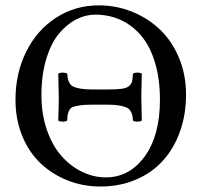

<svg xmlns="http://www.w3.org/2000/svg" viewBox="-20 -678 742 708"><path d="M318.8 -348.1H378.9Q411.1 -348.1 429 -350.6Q446.8 -353 455.8 -360.8Q464.8 -368.7 467 -377.7Q469.2 -386.7 470.2 -405.8Q474.6 -410.2 486.6 -410.2Q498.5 -410.2 502.9 -405.8Q501 -346.2 501 -321.8Q501 -304.2 502.9 -233.9Q498.5 -229.5 486.6 -229.5Q474.6 -229.5 470.2 -233.9Q469.2 -246.6 467.8 -253.4Q466.3 -260.3 461.2 -268.8Q456.1 -277.3 446.8 -281.5Q437.5 -285.6 420.7 -288.8Q403.8 -292 378.9 -292H318.8Q293 -292 276.9 -289.8Q260.7 -287.6 251 -284.4Q241.2 -281.2 236.3 -272.9Q231.4 -264.6 230 -257.1Q228.5 -249.5 228 -233.9Q223.6 -229.5 211.4 -229.5Q199.2 -229.5 194.8 -233.9Q196.8 -293.5 196.8 -317.9Q196.8 -335.4 194.8 -405.8Q199.2 -410.2 211.4 -410.2Q223.6 -410.2 228 -405.8Q229 -392.6 230.5 -386.2Q231.9 -379.9 236.8 -371.1Q241.7 -362.3 251 -358.2Q260.3 -354 277.1 -351.1Q293.9 -348.1 318.8 -348.1ZM331.1 -624Q295.4 -624 261.5 -606.7Q227.5 -589.4 198.2 -554.9Q168.9 -520.5 150.9 -461.4Q132.8 -402.3 132.8 -327.1Q132.8 -257.3 152.8 -199.2Q172.9 -141.1 206.3 -103.3Q239.7 -65.4 282.2 -44.7Q324.7 -23.9 370.1 -23.9Q457.5 -23.9 513.7 -101.3Q569.8 -178.7 569.8 -310.1Q569.8 -386.2 551.8 -446.5Q533.7 -506.8 501.5 -545.4Q469.2 -584 426 -604Q382.8 -624 331.1 -624ZM666 -329.1Q666 -254.9 643.3 -191.9Q620.6 -128.9 579.8 -84.5Q539.1 -40 480 -15.1Q420.9 9.8 350.1 9.8Q285.6 9.8 228.8 -12.9Q171.9 -35.6 129.2 -76.2Q86.4 -116.7 61.8 -177.2Q37.1 -237.8 37.1 -310.1Q37.1 -407.2 76.2 -486.6Q115.2 -565.9 185.8 -612.1Q256.3 -658.2 344.2 -658.2Q409.7 -658.2 468.3 -634.3Q526.9 -610.4 570.8 -568.1Q614.7 -525.9 640.4 -463.9Q666 -401.9 666 -329.1Z"/></svg>

Font: Linux Libertine G
Style: Regular
Weight: 400
Designer: Philipp H. Poll
Foundry: Philipp H. Poll
Version: Version 4.7.5